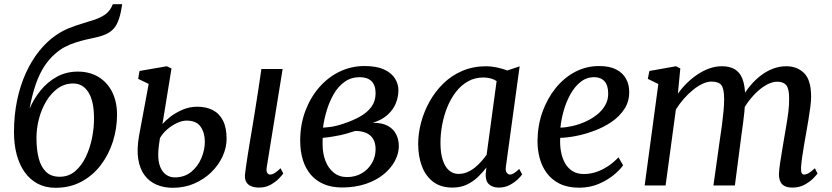

<svg xmlns="http://www.w3.org/2000/svg" viewBox="-20 -882 3958 913"><path d="M561 -862 555 -827.5Q547.5 -790.5 534.8 -766.2Q522 -742 498.5 -727.2Q475 -712.5 433.5 -703.5Q424 -701.5 413.2 -699Q402.5 -696.5 390.5 -694Q365 -688 339.2 -679.8Q313.5 -671.5 288.8 -658.8Q264 -646 241.5 -625.5Q215 -603 191.8 -568.2Q168.5 -533.5 150.8 -483.2Q133 -433 120.5 -364.5Q140.5 -412 173.2 -452.2Q206 -492.5 250.5 -517Q295 -541.5 350 -541.5Q406 -541.5 448 -516.2Q490 -491 513.2 -445Q536.5 -399 536.5 -336Q536.5 -271 516.8 -208.8Q497 -146.5 459.2 -97Q421.5 -47.5 367.2 -18.2Q313 11 244 11Q195.5 11 158.8 -8.8Q122 -28.5 97 -64Q72 -99.5 59.2 -147.5Q46.5 -195.5 46.5 -253Q46.5 -333.5 61.2 -404.5Q76 -475.5 103 -534.8Q130 -594 166.5 -639.5Q203 -685 246 -714.5Q277.5 -736 309.8 -748.8Q342 -761.5 372.8 -770.5Q403.5 -779.5 430 -788.5Q456.5 -797.5 477 -811Q497.5 -824.5 509.5 -847L516.5 -862ZM328 -485Q287.5 -485 255.2 -462Q223 -439 200 -400.8Q177 -362.5 165 -316.2Q153 -270 153.5 -223.5Q153.5 -170.5 164 -129.5Q174.5 -88.5 198.8 -65Q223 -41.5 264 -41.5Q306 -41.5 336.8 -67.5Q367.5 -93.5 387.8 -135.5Q408 -177.5 417.8 -226.5Q427.5 -275.5 427 -322.5Q426.5 -402 400.2 -443.5Q374 -485 328 -485Z M1211.5 10Q1190 10 1174 3.2Q1158 -3.5 1150.5 -17.5Q1143 -31.5 1145 -53Q1146.5 -67.5 1149.8 -89.8Q1153 -112 1157.5 -141.5Q1162 -171 1168 -206.5Q1174 -242 1180.8 -282.2Q1187.5 -322.5 1194.5 -366.8Q1201.5 -411 1208.8 -458.2Q1216 -505.5 1223 -554H1324L1248.5 -87.5Q1245.5 -69.5 1250.5 -60.8Q1255.5 -52 1263.5 -52Q1274 -52 1285.5 -58.8Q1297 -65.5 1314 -82L1327 -57Q1322 -49.5 1306.8 -33.5Q1291.5 -17.5 1267.5 -3.8Q1243.5 10 1211.5 10ZM801.5 11Q759 11 724.5 -3.8Q690 -18.5 667.2 -49Q644.5 -79.5 637.2 -126.5Q630 -173.5 641.5 -238L687 -483L637 -507L643.5 -544.5L773 -567L795.5 -556.5L752.5 -292Q764.5 -306.5 789 -325.8Q813.5 -345 846.8 -359.8Q880 -374.5 918 -374.5Q960 -374.5 991.2 -358.8Q1022.5 -343 1040 -309.2Q1057.5 -275.5 1057.5 -222Q1057.5 -180 1038.5 -138.5Q1019.5 -97 985 -63.2Q950.5 -29.5 903.8 -9.2Q857 11 801.5 11ZM811 -38.5Q857 -38.5 889 -64.5Q921 -90.5 937.5 -129.8Q954 -169 954 -208Q954 -250.5 934 -279.5Q914 -308.5 867 -308.5Q846 -308.5 821 -296.8Q796 -285 774.2 -266Q752.5 -247 740.5 -225Q737.5 -206.5 735.2 -188.2Q733 -170 732.5 -152.5Q731.5 -115 741.5 -89.5Q751.5 -64 769.8 -51.2Q788 -38.5 811 -38.5Z M1606.5 9.5Q1557.5 9.5 1520.2 -6.2Q1483 -22 1458 -51.2Q1433 -80.5 1420.2 -121.5Q1407.5 -162.5 1407.5 -213Q1407.5 -289.5 1431.8 -354Q1456 -418.5 1498 -466.8Q1540 -515 1595.2 -541.5Q1650.5 -568 1713.5 -568Q1771 -568 1806.5 -551.5Q1842 -535 1858.2 -508.8Q1874.5 -482.5 1874.5 -453Q1874.5 -420.5 1861.8 -389.8Q1849 -359 1822 -335Q1795 -311 1752.5 -298Q1797 -298.5 1824.2 -283.5Q1851.5 -268.5 1864 -243Q1876.5 -217.5 1876.5 -188Q1876.5 -152 1858 -117Q1839.5 -82 1804.5 -53.2Q1769.5 -24.5 1719.2 -7.5Q1669 9.5 1606.5 9.5ZM1630 -40Q1669.5 -40 1700 -57.8Q1730.5 -75.5 1748.2 -105.8Q1766 -136 1766 -172.5Q1766 -200.5 1755.2 -219.8Q1744.5 -239 1723 -249Q1701.5 -259 1670 -259.5Q1663 -257.5 1651.8 -254Q1640.5 -250.5 1627.2 -246.5Q1614 -242.5 1599.5 -239.5Q1581.5 -236 1560.2 -232.2Q1539 -228.5 1514.5 -226.5Q1514 -218.5 1514 -210.8Q1514 -203 1514 -195.5Q1514 -152.5 1527.5 -117.2Q1541 -82 1567.2 -61Q1593.5 -40 1630 -40ZM1516 -275Q1533.5 -276 1548.5 -278Q1563.5 -280 1579 -283.8Q1594.5 -287.5 1612.5 -293.5Q1658 -308.5 1692.5 -328Q1727 -347.5 1746.5 -374.5Q1766 -401.5 1766 -439Q1766 -477 1746.5 -496Q1727 -515 1690.5 -515Q1649.5 -515 1618.8 -493Q1588 -471 1567.2 -435Q1546.5 -399 1533.8 -357Q1521 -315 1516 -275Z M2386 -92.5Q2382.5 -69.5 2389.5 -60.8Q2396.5 -52 2405 -52Q2414 -52 2424.2 -58.5Q2434.5 -65 2449 -78.5L2463 -53Q2459 -46 2444 -31Q2429 -16 2405.2 -3Q2381.5 10 2352 10Q2323.5 10 2306 -5Q2288.5 -20 2289.5 -54L2293 -85.5Q2275.5 -62.5 2252.8 -40.5Q2230 -18.5 2200 -4.2Q2170 10 2131.5 10Q2076.5 10 2040.2 -17.2Q2004 -44.5 1986.2 -91.8Q1968.5 -139 1968.5 -197.5Q1968.5 -247 1982.2 -299Q1996 -351 2022.5 -398.8Q2049 -446.5 2088 -484.8Q2127 -523 2178.5 -545Q2230 -567 2293 -567Q2316 -567 2343.8 -561Q2371.5 -555 2392.5 -547L2451 -566.5ZM2341.5 -496.5Q2328 -505.5 2312 -509.5Q2296 -513.5 2278.5 -513.5Q2238 -513.5 2205.5 -495.2Q2173 -477 2148.5 -445.5Q2124 -414 2107.5 -373.8Q2091 -333.5 2082.8 -289.5Q2074.5 -245.5 2074.5 -203Q2074.5 -154.5 2085.2 -121.5Q2096 -88.5 2115.2 -71.8Q2134.5 -55 2160 -55Q2183 -55 2203 -63.8Q2223 -72.5 2239.8 -86.5Q2256.5 -100.5 2270 -116Q2283.5 -131.5 2294 -146Z M2943 -96Q2929.5 -76 2899.8 -51Q2870 -26 2827.8 -7.8Q2785.5 10.5 2733.5 10.5Q2679.5 10.5 2641.2 -8.5Q2603 -27.5 2579.5 -59.8Q2556 -92 2545.8 -131.8Q2535.5 -171.5 2536 -212.5Q2536.5 -284.5 2559.2 -348.8Q2582 -413 2621.5 -462.2Q2661 -511.5 2714 -539.8Q2767 -568 2829 -568Q2878 -568 2909.5 -552Q2941 -536 2956.5 -508.2Q2972 -480.5 2972 -446Q2972.5 -399.5 2949.2 -363.8Q2926 -328 2888 -302.2Q2850 -276.5 2805.5 -260Q2761 -243.5 2718.2 -235.2Q2675.5 -227 2644 -226.5Q2642 -195 2647 -164.5Q2652 -134 2665.2 -109Q2678.5 -84 2701 -69.2Q2723.5 -54.5 2756 -54.5Q2786.5 -54.5 2815.5 -64.2Q2844.5 -74 2871.2 -91.8Q2898 -109.5 2921 -134ZM2806 -515Q2769 -515 2740.5 -492.2Q2712 -469.5 2692 -433Q2672 -396.5 2660.2 -354.8Q2648.5 -313 2645 -275Q2673 -276 2704.2 -283.2Q2735.5 -290.5 2765.5 -304.2Q2795.5 -318 2819.8 -337.5Q2844 -357 2858.2 -382Q2872.5 -407 2872 -437.5Q2872 -476.5 2854.2 -495.8Q2836.5 -515 2806 -515Z M3215 -556.5 3203.5 -436.5Q3222 -463 3246 -486.5Q3270 -510 3297.2 -528.2Q3324.5 -546.5 3353.8 -556.8Q3383 -567 3412.5 -567Q3449.5 -567 3473.8 -552.8Q3498 -538.5 3510.2 -507.5Q3522.5 -476.5 3523.5 -426.5Q3523.5 -421.5 3523.2 -416Q3523 -410.5 3522.8 -404.8Q3522.5 -399 3522 -393L3506 -413.5Q3524 -446 3547.2 -474Q3570.5 -502 3598 -523Q3625.5 -544 3656 -555.5Q3686.5 -567 3719 -567Q3771 -567 3804 -534Q3837 -501 3837 -422Q3837 -401.5 3833 -371Q3829 -340.5 3823.5 -307.8Q3818 -275 3813 -247Q3808.5 -221.5 3803.5 -192.5Q3798.5 -163.5 3794.5 -135.5Q3790.5 -107.5 3789 -84.5Q3788.5 -67.5 3792 -59.8Q3795.5 -52 3803 -52Q3814 -52 3825.8 -59Q3837.5 -66 3855 -82L3867.5 -57Q3862.5 -49.5 3846.8 -33.5Q3831 -17.5 3806 -3.8Q3781 10 3749 10Q3724 10 3709.8 2Q3695.5 -6 3689.8 -20.5Q3684 -35 3684 -54.5Q3685 -75 3689 -103.5Q3693 -132 3698.5 -163.2Q3704 -194.5 3708.5 -223Q3713 -250.5 3718.8 -283.5Q3724.5 -316.5 3728.8 -350.2Q3733 -384 3732.5 -413.5Q3732.5 -460.5 3718.8 -477Q3705 -493.5 3675.5 -493.5Q3655 -493.5 3631.5 -482Q3608 -470.5 3584.5 -449.5Q3561 -428.5 3540.2 -401Q3519.5 -373.5 3504.5 -342L3523.5 -401.5Q3522.5 -378.5 3519.8 -351.2Q3517 -324 3513.5 -297Q3510 -270 3506.5 -246.5L3474.5 0H3372.5L3403.5 -221Q3408 -249 3412.5 -282.8Q3417 -316.5 3420.2 -350.2Q3423.5 -384 3423.5 -412.5Q3423 -461.5 3409.8 -477.8Q3396.5 -494 3363 -494Q3343.5 -494 3321.2 -483.8Q3299 -473.5 3276 -455Q3253 -436.5 3232 -412.5Q3211 -388.5 3194 -361.5L3145 0H3045.5L3110.5 -482.5L3060.5 -507L3068 -544.5L3194.5 -567Z"/></svg>

Font: Merriweather 20pt
Style: Italic
Weight: 400
Italic angle: -7.8°
Version: Version 2.101